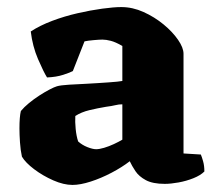

<svg xmlns="http://www.w3.org/2000/svg" viewBox="-20 -520 614 543"><path d="M185 3Q160 3 130.5 -10Q101 -23 76.5 -41.5Q52 -60 42 -77Q38 -95 36.5 -117.5Q35 -140 35 -157Q35 -173 36 -185.5Q37 -198 39 -206Q48 -217 62 -228.5Q76 -240 91.5 -250Q107 -260 120.5 -267Q134 -274 141 -276Q151 -279 175.5 -280.5Q200 -282 223 -283Q241 -284 257 -285Q273 -286 287 -287Q301 -288 311 -289Q321 -290 326 -291V-390Q307 -401 293.5 -404.5Q280 -408 270 -408Q261 -408 244.5 -406.5Q228 -405 219 -403L186 -319Q179 -315 159 -308.5Q139 -302 113 -301Q103 -317 87.5 -353Q72 -389 67 -431Q93 -448 127.5 -461Q162 -474 199 -482.5Q236 -491 269 -495.5Q302 -500 323 -500Q355 -500 386 -486Q417 -472 442.5 -451Q468 -430 483.5 -407.5Q499 -385 499 -368V-86L548 -83Q551 -76 554.5 -63.5Q558 -51 558 -35Q547 -24 527 -16Q507 -8 485 -4Q463 0 446 0Q412 0 392.5 -10.5Q373 -21 363 -36Q353 -51 347 -64Q325 -47 295.5 -31.5Q266 -16 236.5 -6.5Q207 3 185 3ZM252 -98Q261 -98 274.5 -102Q288 -106 302 -112.5Q316 -119 326 -125V-225Q316 -225 306 -222.5Q296 -220 280 -218Q256 -214 233 -208.5Q210 -203 193 -192Q192 -176 194 -155.5Q196 -135 201 -120Q212 -110 227 -104Q242 -98 252 -98Z"/></svg>

Font: Texturina 12pt Black
Style: Regular
Weight: 900
Designer: Guillermo Torres Carreño
Foundry: Omnibus-Type
Version: Version 1.002